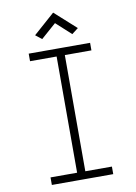

<svg xmlns="http://www.w3.org/2000/svg" viewBox="-107 -1085 814 1152"><g transform="rotate(-10 300.0 -508.5)"><path d="M275 0V-800H325V0ZM113 0V-46H487V0ZM113 -754V-800H487V-754ZM391 -870 300 -953 208 -872 170 -902 300 -1017 430 -900Z"/></g></svg>

Font: Victor Mono Thin Thin
Style: Regular
Weight: 250
Monospace: yes
Version: Version 1.561;gftools[0.9.30]